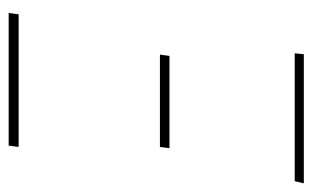

<svg xmlns="http://www.w3.org/2000/svg" viewBox="-159 -562 721 443"><g transform="rotate(90 201.5 -340.5)"><path d="M403 -681 398 -660H103L105 -681ZM322 -371 319 -349H106L109 -371ZM319 -23 316 0H10L13 -23Z"/></g></svg>

Font: Fira Sans Extra Condensed Thin
Style: Italic
Weight: 250
Width: 3
Italic angle: -8°
Designer: Carrois Corporate & Edenspiekermann AG
Foundry: Carrois Corporate GbR & Edenspiekermann AG
Version: Version 4.203